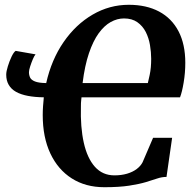

<svg xmlns="http://www.w3.org/2000/svg" viewBox="-20 -771 806 802"><path d="M416 11Q337.5 11 279.8 -25.8Q222 -62.5 190.2 -130.2Q158.5 -198 158.5 -290Q158.5 -309 159.8 -327.2Q161 -345.5 163 -364.5Q125.5 -365 96.5 -370.5Q67.5 -376 47.2 -387.2Q27 -398.5 16.5 -416.5Q6 -434.5 6 -459Q6 -472.5 12.8 -494.2Q19.5 -516 28.5 -534.8Q37.5 -553.5 45.5 -558.5L128.5 -544Q123.5 -538.5 117.2 -523.8Q111 -509 106 -493.5Q101 -478 101 -469.5Q101 -457 105.8 -447Q110.5 -437 126 -430.8Q141.5 -424.5 173 -424Q195 -522 245.8 -595.5Q296.5 -669 367 -710Q437.5 -751 518 -751Q591.5 -751 644.5 -722.8Q697.5 -694.5 725.8 -640.2Q754 -586 754 -508.5Q754 -467 747.2 -426.5Q740.5 -386 732 -364.5H320.5Q320 -358.5 319.2 -352.5Q318.5 -346.5 318.2 -340Q318 -333.5 318 -326.5Q315.5 -239.5 330 -174.8Q344.5 -110 376.5 -74.2Q408.5 -38.5 458 -38.5Q487 -38.5 510.8 -45.5Q534.5 -52.5 551 -65Q567.5 -77.5 575.5 -93L619.5 -195.5H699L675.5 -32Q656 -32 636.2 -25.2Q616.5 -18.5 589 -10.2Q561.5 -2 519.8 4.5Q478 11 416 11ZM597.5 -424Q602 -442 605.2 -457.8Q608.5 -473.5 610 -490Q611.5 -506.5 611.5 -525.5Q611.5 -553 606.5 -582.8Q601.5 -612.5 588.8 -637.5Q576 -662.5 553.8 -678.2Q531.5 -694 498 -694Q469.5 -694 442.5 -679Q415.5 -664 392.2 -632Q369 -600 351.5 -548.5Q334 -497 325 -424Z"/></svg>

Font: Merriweather 36pt ExtraBold
Style: Italic
Weight: 800
Italic angle: -7.8°
Version: Version 2.101